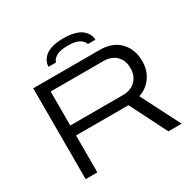

<svg xmlns="http://www.w3.org/2000/svg" viewBox="-185 -1063 1264 1256"><g transform="rotate(-30 447.0 -435.5)"><path d="M270 -757.8Q270 -778.3 278.8 -797.1Q287.6 -815.9 306.9 -833.3Q326.2 -850.6 362.1 -860.8Q397.9 -871.1 446.8 -871.1Q495.1 -871.1 531 -860.8Q566.9 -850.6 586.4 -833.3Q606 -815.9 615 -797.1Q624 -778.3 624 -757.8H566.9Q562 -779.8 534.4 -797.4Q506.8 -814.9 446.8 -814.9Q388.2 -814.9 359.6 -797.4Q331.1 -779.8 326.2 -757.8ZM112.8 0V-686H615.2Q711.4 -686 765.6 -629.6Q819.8 -573.2 819.8 -483.9Q819.8 -417 785.4 -366.2Q751 -315.4 688 -293.9L837.9 0H737.8L597.2 -278.8H201.2V0ZM201.2 -354H598.1Q659.2 -354 694.6 -389.6Q730 -425.3 730 -482.9Q730 -541.5 694.8 -576.2Q659.7 -610.8 598.1 -610.8H201.2Z"/></g></svg>

Font: Archivo Expanded Light
Style: Regular
Weight: 300
Width: 7
Designer: Hector Gatti
Foundry: Omnibus-Type
Version: Version 2.001